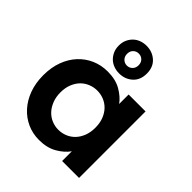

<svg xmlns="http://www.w3.org/2000/svg" viewBox="-226 -977 1131 1131"><g transform="rotate(45 339.0 -411.5)"><path d="M33 -279Q33 -344 52.5 -396.5Q72 -449 106.5 -486Q141 -523 187 -543Q233 -563 286 -563Q353 -563 398.5 -536.5Q444 -510 469 -475V-554H610V0H469V-81Q444 -45 397.5 -18Q351 9 285 9Q232 9 186.5 -11.5Q141 -32 106.5 -70Q72 -108 52.5 -161Q33 -214 33 -279ZM469 -277Q469 -316 457 -346.5Q445 -377 424.5 -398Q404 -419 377.5 -429.5Q351 -440 322 -440Q294 -440 267.5 -429.5Q241 -419 221 -399Q201 -379 188.5 -348.5Q176 -318 176 -279Q176 -240 188.5 -209Q201 -178 221 -157Q241 -136 267.5 -125Q294 -114 322 -114Q351 -114 377.5 -124.5Q404 -135 424.5 -156Q445 -177 457 -207.5Q469 -238 469 -277ZM341 -832Q390 -832 424 -801.5Q458 -771 458 -717Q458 -663 424 -632.5Q390 -602 341 -602Q317 -602 295.5 -610Q274 -618 258.5 -633Q243 -648 233.5 -669Q224 -690 224 -717Q224 -744 233.5 -765Q243 -786 258.5 -801Q274 -816 295.5 -824Q317 -832 341 -832ZM341 -667Q361 -667 375 -681Q389 -695 389 -717Q389 -740 375 -753.5Q361 -767 341 -767Q321 -767 307 -753.5Q293 -740 293 -717Q293 -695 307 -681Q321 -667 341 -667Z"/></g></svg>

Font: SVN-Poppins SemiBold
Style: Regular
Weight: 600
Designer: Ninad Kale (Devanagari), Jonny Pinhorn (Latin)
Foundry: Indian Type Foundry
Version: Version 3.002 2017